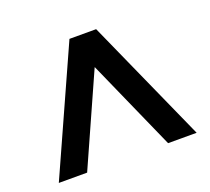

<svg xmlns="http://www.w3.org/2000/svg" viewBox="-96 -821 845 771"><g transform="rotate(-20 326.0 -435.5)"><path d="M32 -171 270 -700H384L621 -171H499L327 -558H326L153 -171Z"/></g></svg>

Font: DM Sans 28pt SemiBold
Style: Regular
Weight: 600
Version: Version 4.004;gftools[0.9.30]